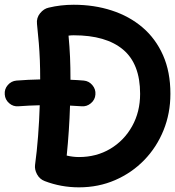

<svg xmlns="http://www.w3.org/2000/svg" viewBox="-31 -743 748 820"><path d="M-10.7 -339.8Q-12.7 -362.3 2.2 -379.6Q17.1 -397 39.6 -398.9Q89.8 -402.8 140.6 -403.8Q140.6 -449.2 139.2 -485.6Q137.7 -522 134.8 -558.6Q131.8 -595.2 127 -640.6Q124 -666.5 140.1 -686.3Q156.2 -706.1 177.2 -710.4Q228 -722.7 283.7 -722.7Q371.1 -722.7 446.3 -698.2Q521.5 -673.8 577.6 -626Q633.8 -578.1 665.3 -507.1Q696.8 -436 696.8 -342.3Q696.8 -259.3 667.5 -186.8Q638.2 -114.3 585.2 -59.6Q532.2 -4.9 460.9 26.1Q389.6 57.1 306.2 57.1Q229.5 57.1 159.7 30.3Q138.2 22 127.2 1.5Q116.2 -19 118.7 -38.6Q126.5 -95.7 131.6 -161.4Q136.7 -227.1 138.7 -293.5Q92.8 -292.5 47.9 -289.1Q25.4 -287.1 8.1 -302.2Q-9.3 -317.4 -10.7 -339.8ZM261.7 -590.8Q266.1 -543.5 268.1 -499.8Q270 -456.1 270 -402.3Q298.8 -401.4 326.7 -398.9Q348.6 -397 363.5 -379.4Q378.4 -361.8 376.5 -339.4Q375 -316.9 357.2 -302Q339.4 -287.1 317.4 -289.1Q293.5 -291 268.1 -292Q264.6 -183.1 253.9 -78.6Q280.8 -72.3 306.2 -72.3Q380.9 -72.3 439.9 -107.4Q499 -142.6 533.2 -203.9Q567.4 -265.1 567.4 -342.3Q567.4 -470.2 494.6 -531.2Q421.9 -592.3 283.7 -592.3Q272.9 -592.3 261.7 -590.8Z"/></svg>

Font: Mikhak-FD Bold
Style: Regular
Weight: 700
Designer: Amin Abedi
Version: Version 3.3